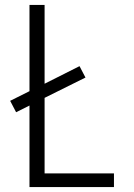

<svg xmlns="http://www.w3.org/2000/svg" viewBox="-20 -755 540 775"><path d="M99 0V-329L45 -302L21 -348L99 -387V-735H160V-417L301 -488L325 -442L160 -360V-55H440V0Z"/></svg>

Font: Iosevka Term Curly Light
Style: Regular
Weight: 300
Designer: Belleve Invis
Foundry: Belleve Invis
Version: Version 32.3.0